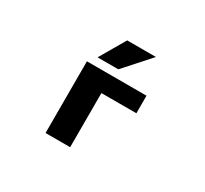

<svg xmlns="http://www.w3.org/2000/svg" viewBox="-153 -994 1306 1221"><g transform="rotate(30 500.0 -383.0)"><path d="M483.4 2H302.7V-524.4H740.2V-395.5H483.4ZM458 -767.6H668.9L501 -580.1H348.6Z"/></g></svg>

Font: GenEi Gothic M Heavy
Style: Regular
Weight: 800
Designer: o_tamon (Modified); [Source Han Sans]
Ryoko NISHIZUKA  (kana & ideographs); Paul D. Hunt (Latin, Greek & Cyrillic); Wenl
Version: Version 1.1a;Original Version 1.004